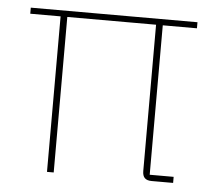

<svg xmlns="http://www.w3.org/2000/svg" viewBox="-43 -552 675 599"><g transform="rotate(5 295.0 -253.0)"><path d="M445 -487H552V-506H30V-487H125V0H146V-487H424V-29C424 -9 433 0 453 0H520V-19H445Z"/></g></svg>

Font: IBM Plex Devanagari Thin
Style: Regular
Weight: 100
Designer: Mike Abbink, Paul van der Laan, Pieter van Rosmalen, Erin McLaughlin
Foundry: Bold Monday
Version: Version 1.0